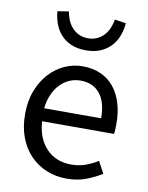

<svg xmlns="http://www.w3.org/2000/svg" viewBox="-84 -791 664 863"><g transform="rotate(10 248.0 -359.0)"><path d="M279 12Q230 12 187.5 -5.5Q145 -23 113.5 -55.5Q82 -88 64 -135Q46 -182 46 -242Q46 -302 64.5 -349.5Q83 -397 113.5 -430Q144 -463 183 -480.5Q222 -498 264 -498Q310 -498 346.5 -482Q383 -466 407.5 -436Q432 -406 445 -364Q458 -322 458 -270Q458 -257 457.5 -244.5Q457 -232 455 -223H127Q132 -145 175.5 -99.5Q219 -54 289 -54Q324 -54 353.5 -64.5Q383 -75 410 -92L439 -38Q407 -18 368 -3Q329 12 279 12ZM126 -282H386Q386 -356 354.5 -394.5Q323 -433 266 -433Q240 -433 216.5 -423Q193 -413 174 -393.5Q155 -374 142.5 -346Q130 -318 126 -282ZM265 -571Q225 -571 196 -584Q167 -597 148.5 -618.5Q130 -640 120.5 -667Q111 -694 109 -722L160 -730Q163 -711 170.5 -692.5Q178 -674 191 -659Q204 -644 222.5 -635Q241 -626 265 -626Q289 -626 307.5 -635Q326 -644 339 -659Q352 -674 359.5 -692.5Q367 -711 370 -730L421 -722Q419 -694 409.5 -667Q400 -640 381 -618.5Q362 -597 333.5 -584Q305 -571 265 -571Z"/></g></svg>

Font: Giro Regular
Style: Regular
Weight: 400
Designer: Paul D. Hunt
Foundry: Adobe Systems Incorporated
Version: Version 1.000;PS 1.0;hotconv 1.0.88;makeotf.lib2.5.647800